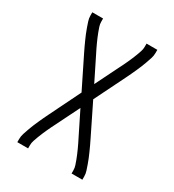

<svg xmlns="http://www.w3.org/2000/svg" viewBox="-178 -623 855 941"><g transform="rotate(30 250.0 -152.5)"><path d="M66 215V197Q66 181 71 166Q76 151 81 136.5Q86 122 92 107.5Q98 93 104.5 78.5Q111 64 117.5 50Q124 36 131 22L217 -153L131 -327Q124 -341 117.5 -355Q111 -369 104.5 -383.5Q98 -398 92 -412.5Q86 -427 81 -441.5Q76 -456 71 -471Q66 -486 66 -502V-520H127V-502Q127 -488 131.5 -475Q136 -462 140.5 -449.5Q145 -437 150.5 -424.5Q156 -412 161.5 -399.5Q167 -387 173 -375Q179 -363 185 -351L250 -220L315 -351Q321 -363 327 -375Q333 -387 338.5 -399.5Q344 -412 349.5 -424.5Q355 -437 359.5 -449.5Q364 -462 368.5 -475Q373 -488 373 -502V-520H434V-502Q434 -486 429 -471Q424 -456 419 -441.5Q414 -427 408 -412.5Q402 -398 395.5 -383.5Q389 -369 382.5 -355Q376 -341 369 -327L283 -153L369 22Q376 36 382.5 50Q389 64 395.5 78.5Q402 93 408 107.5Q414 122 419 136.5Q424 151 429 166Q434 181 434 197V215H373V197Q373 183 368.5 170Q364 157 359.5 144.5Q355 132 349.5 119.5Q344 107 338.5 94.5Q333 82 327 70Q321 58 315 46L250 -85L185 46Q179 58 173 70Q167 82 161.5 94.5Q156 107 150.5 119.5Q145 132 140.5 144.5Q136 157 131.5 170Q127 183 127 197V215Z"/></g></svg>

Font: Iosevka Curly Light
Style: Regular
Weight: 300
Monospace: yes
Designer: Belleve Invis
Foundry: Belleve Invis
Version: Version 22.1.2; ttfautohint (v1.8.4)